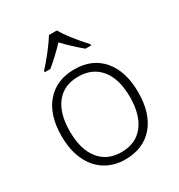

<svg xmlns="http://www.w3.org/2000/svg" viewBox="-182 -888 950 1020"><g transform="rotate(-30 293.0 -378.0)"><path d="M58.1 -266.1Q58.1 -396 121.1 -468.5Q184.1 -541 293.9 -541Q403.3 -541 465.6 -467.5Q527.8 -394 527.8 -266.1Q527.8 -136.2 464.8 -63.2Q401.9 9.8 291 9.8Q221.2 9.8 168 -23.9Q114.7 -57.6 86.4 -120.6Q58.1 -183.6 58.1 -266.1ZM108.9 -266.1Q108.9 -156.7 157 -95.5Q205.1 -34.2 293 -34.2Q380.9 -34.2 429 -95.5Q477.1 -156.7 477.1 -266.1Q477.1 -376 428.5 -436.5Q379.9 -497.1 292 -497.1Q204.1 -497.1 156.5 -436.8Q108.9 -376.5 108.9 -266.1ZM150.9 -606V-613.8Q181.2 -646.5 215.1 -689.9Q249 -733.4 269 -766.1H316.9Q350.1 -707.5 435.1 -613.8V-606H400.9Q341.3 -655.3 293 -707Q240.2 -651.4 185.1 -606Z"/></g></svg>

Font: Open Sans Light
Style: Regular
Weight: 300
Foundry: Ascender Corporation
Version: Version 1.10